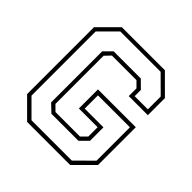

<svg xmlns="http://www.w3.org/2000/svg" viewBox="-182 -852 1003 1003"><g transform="rotate(45 319.5 -350.0)"><path d="M160.5 0 57.5 -103V-597L160.5 -700H478.5L581.5 -597V-471H440.5V-528L410 -558.5H228.5L198.5 -527V-171.5L228.5 -141.5H410L440.5 -172V-241H302V-382H581.5V-103L478.5 0ZM170.5 -22.5H468.5L560 -113.5V-360H324V-262H462.5V-162.5L420 -120H220L177 -161V-538.5L219.5 -580.5H420L462.5 -538.5V-492.5H560V-587.5L468.5 -678.5H170.5L79.5 -587.5V-113.5Z"/></g></svg>

Font: Tourney Thin ExtraLight
Style: Regular
Weight: 250
Version: Version 1.015